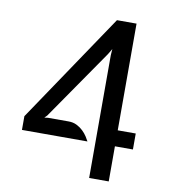

<svg xmlns="http://www.w3.org/2000/svg" viewBox="-80 -771 754 840"><g transform="rotate(10 297.5 -350.5)"><path d="M372 -701H459V-227H539V-156H459V0H372V-546L374 -573L359 -548L144 -237L133 -226L149 -228H241Q261 -228 277 -220Q293 -212 305 -200.5Q317 -189 325 -176.5Q333 -164 337 -156H46V-217Z"/></g></svg>

Font: Expletus Sans
Style: Regular
Weight: 400
Designer: Jasper de Waard
Foundry: Designtown
Version: Version 7.028